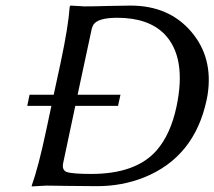

<svg xmlns="http://www.w3.org/2000/svg" viewBox="-20 -668 771 691"><path d="M207.5 -82Q202.1 -56.6 219.2 -49.3Q239.3 -42 308.1 -42Q469.7 -42 543.9 -127Q594.2 -185.1 615.2 -284.2Q652.8 -461.4 571.8 -545.4Q513.7 -604 402.3 -604Q331.5 -604 315.9 -578.6Q312 -571.3 310.1 -564L259.3 -327.1H413.6L404.8 -287.1H251ZM284.2 -645Q316.4 -645 366.7 -646.5Q418 -647.9 449.7 -647.9Q587.9 -647.9 668 -554.2Q748 -460.9 727.1 -326.7Q725.6 -316.9 723.6 -308.1Q679.7 -102.1 498 -29.3Q418.9 2 329.6 2Q273.4 2 219.7 1Q178.2 0 147 0L94.2 2.9V0Q118.7 -68.4 146.5 -200.2L165 -287.1H78.1L86.4 -327.1H173.3L198.7 -444.8Q226.1 -573.7 231 -645L233.9 -647.9Q235.8 -647.9 284.2 -645Z"/></svg>

Font: Linux Biolinum Slanted O
Style: Slanted
Weight: 400
Designer: Philipp H. Poll
Foundry: Philipp H. Poll
Version: Version 1.0.4